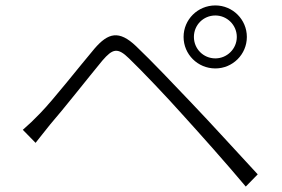

<svg xmlns="http://www.w3.org/2000/svg" viewBox="-20 -729 1040 707"><path d="M694 -593C694 -637 729 -672 773 -672C816 -672 852 -637 852 -593C852 -549 816 -514 773 -514C729 -514 694 -549 694 -593ZM656 -593C656 -529 708 -477 773 -477C837 -477 889 -529 889 -593C889 -657 837 -709 773 -709C708 -709 656 -657 656 -593ZM64 -251 111 -203C125 -220 146 -248 165 -271C213 -326 305 -443 357 -506C395 -550 413 -555 455 -514C501 -470 596 -370 653 -306C721 -231 812 -129 885 -42L929 -87C852 -170 754 -278 686 -349C628 -410 537 -506 481 -559C418 -619 378 -608 328 -550C269 -480 176 -361 127 -311C104 -287 87 -271 64 -251Z"/></svg>

Font: Noto Sans CJK SC Light
Style: Regular
Weight: 300
Designer: Ryoko NISHIZUKA 西塚涼子 (kana, bopomofo & ideographs); Paul D. Hunt (Latin, Greek & Cyrillic); Sandoll Communications 산돌커뮤니
Foundry: Adobe
Version: Version 2.004;hotconv 1.0.118;makeotfexe 2.5.65603